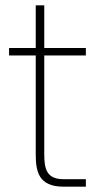

<svg xmlns="http://www.w3.org/2000/svg" viewBox="-20 -700 366 720"><path d="M114 -680V-520H14V-492H114V-122C114 -58 124 0 218 0H302V-28H218C154 -28 146 -68 146 -122V-492H302V-520H146V-680Z"/></svg>

Font: Aspekta 100
Style: Regular
Weight: 100
Designer: Ivo Dolenc
Version: Version 2.000